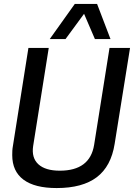

<svg xmlns="http://www.w3.org/2000/svg" viewBox="-20 -943 679 973"><path d="M267 10Q156 10 99 -32.5Q42 -75 42 -157Q42 -169 42.5 -179.5Q43 -190 46 -207L124 -700H227L148 -203Q139 -143 174.5 -110.5Q210 -78 283 -78Q436 -78 457 -209L535 -700H639L561 -214Q543 -100 470.5 -45Q398 10 267 10ZM232 -745 359 -923H472L540 -745H461L406 -873L312 -745Z"/></svg>

Font: Georama ExtraCondensed Thin Medium
Style: Italic
Weight: 500
Italic angle: -9°
Version: Version 1.001